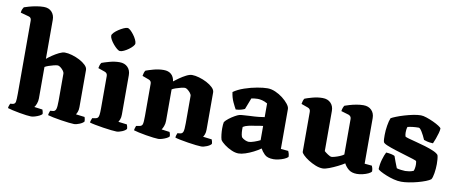

<svg xmlns="http://www.w3.org/2000/svg" viewBox="-74 -1095 3342 1395"><g transform="rotate(10 1597.5 -398.0)"><path d="M199 0Q187 0 163.5 -3Q140 -6 112 -11Q84 -16 60 -21.5Q36 -27 24 -31Q24 -38 27.5 -48.5Q31 -59 34 -65L53 -67Q70 -70 73 -86.5Q76 -103 76 -147V-685Q76 -708 57 -713L-5 -730Q-4 -745 1 -756Q6 -767 10 -772Q21 -776 45.5 -783Q70 -790 99 -795Q128 -800 153 -800Q191 -800 212 -777Q233 -754 233 -719V-431Q248 -444 271.5 -460Q295 -476 319.5 -488Q344 -500 361 -500Q385 -500 414.5 -491.5Q444 -483 471 -469Q498 -455 516 -437.5Q534 -420 534 -402V-128Q534 -106 528 -91.5Q522 -77 518 -72L583 -64Q585 -58 587 -49.5Q589 -41 589 -32Q581 -20 557 -10Q533 0 516 0Q504 0 477 -3Q450 -6 418 -11Q386 -16 359 -21.5Q332 -27 320 -31Q320 -39 323.5 -49Q327 -59 329 -65L351 -67Q366 -69 371.5 -85.5Q377 -102 377 -147V-348Q377 -357 368 -369Q359 -381 347 -390Q335 -399 327 -399Q316 -399 297.5 -394.5Q279 -390 260.5 -383.5Q242 -377 233 -371V-139Q233 -119 226 -100Q219 -81 211 -72L272 -64Q274 -59 276.5 -49.5Q279 -40 279 -32Q273 -24 258.5 -17Q244 -10 227.5 -5Q211 0 199 0Z M829 0Q817 0 789.5 -3Q762 -6 729.5 -11Q697 -16 669 -21.5Q641 -27 629 -31Q629 -38 632.5 -47.5Q636 -57 639 -65L664 -69Q674 -71 679.5 -76.5Q685 -82 687.5 -97.5Q690 -113 690 -147V-385Q690 -406 671 -413L620 -431Q622 -443 625.5 -453.5Q629 -464 635 -472Q653 -479 691 -489.5Q729 -500 765 -500Q803 -500 825 -477.5Q847 -455 847 -419V-128Q847 -106 841 -91.5Q835 -77 831 -72L895 -64Q897 -59 899.5 -50Q902 -41 902 -32Q894 -20 870.5 -10Q847 0 829 0ZM753 -580Q744 -580 730.5 -591Q717 -602 703 -618.5Q689 -635 680 -651.5Q671 -668 671 -679Q671 -689 683.5 -702Q696 -715 714 -727Q732 -739 749.5 -747Q767 -755 778 -755Q788 -755 800.5 -743.5Q813 -732 825.5 -715.5Q838 -699 846 -682Q854 -665 854 -654Q854 -645 843 -632.5Q832 -620 815.5 -608Q799 -596 782 -588Q765 -580 753 -580Z M1137 0Q1126 0 1100.5 -3Q1075 -6 1045.5 -11Q1016 -16 991 -21.5Q966 -27 954 -31Q954 -38 957 -47.5Q960 -57 963 -65L988 -69Q1005 -72 1009.5 -86.5Q1014 -101 1014 -147V-385Q1014 -406 995 -413L946 -431Q948 -443 951 -453.5Q954 -464 960 -472Q978 -479 1015.5 -489.5Q1053 -500 1091 -500Q1126 -500 1146.5 -481.5Q1167 -463 1171 -430Q1186 -442 1209.5 -458.5Q1233 -475 1257.5 -487.5Q1282 -500 1300 -500Q1323 -500 1352.5 -491.5Q1382 -483 1409 -469Q1436 -455 1454 -437.5Q1472 -420 1472 -402V-128Q1472 -106 1466.5 -92Q1461 -78 1456 -72L1521 -64Q1523 -59 1525.5 -50Q1528 -41 1528 -32Q1520 -20 1496 -10Q1472 0 1454 0Q1442 0 1415 -3Q1388 -6 1356 -11Q1324 -16 1297 -21.5Q1270 -27 1259 -31Q1259 -39 1262 -49Q1265 -59 1268 -65L1288 -67Q1304 -69 1309.5 -84Q1315 -99 1315 -147V-348Q1315 -358 1305.5 -370Q1296 -382 1284.5 -390.5Q1273 -399 1265 -399Q1255 -399 1236 -394.5Q1217 -390 1198.5 -383.5Q1180 -377 1171 -371V-139Q1171 -118 1164 -99.5Q1157 -81 1150 -72L1210 -64Q1212 -61 1214.5 -51.5Q1217 -42 1217 -32Q1211 -24 1196.5 -17Q1182 -10 1165.5 -5Q1149 0 1137 0Z M1730 3Q1706 3 1677.5 -9.5Q1649 -22 1625 -40Q1601 -58 1592 -73Q1587 -89 1584.5 -112Q1582 -135 1582 -156Q1582 -187 1586 -203Q1595 -216 1615 -231.5Q1635 -247 1655.5 -258.5Q1676 -270 1687 -273Q1696 -276 1719 -277Q1742 -278 1765 -280Q1798 -281 1827.5 -284Q1857 -287 1872 -290V-391Q1851 -403 1832.5 -407.5Q1814 -412 1800 -412Q1791 -412 1776 -410.5Q1761 -409 1753 -407L1721 -324Q1714 -320 1696.5 -314.5Q1679 -309 1655 -308Q1646 -323 1630.5 -356Q1615 -389 1610 -429Q1642 -452 1689 -468Q1736 -484 1781.5 -492Q1827 -500 1857 -500Q1885 -500 1915 -487Q1945 -474 1970.5 -454Q1996 -434 2012 -413.5Q2028 -393 2028 -377V-83L2083 -78Q2086 -72 2089.5 -61Q2093 -50 2093 -35Q2083 -25 2064 -17Q2045 -9 2024 -4.5Q2003 0 1988 0Q1942 0 1921 -21Q1900 -42 1890 -62Q1868 -46 1838.5 -31Q1809 -16 1780 -6.5Q1751 3 1730 3ZM1789 -93Q1803 -93 1829 -102Q1855 -111 1872 -120V-225Q1859 -224 1845.5 -221.5Q1832 -219 1815 -216Q1790 -213 1766 -207.5Q1742 -202 1727 -192Q1726 -175 1727.5 -154Q1729 -133 1735 -118Q1745 -107 1761 -100Q1777 -93 1789 -93Z M2352 4Q2326 4 2297.5 -7.5Q2269 -19 2244 -35Q2219 -51 2203.5 -66.5Q2188 -82 2188 -90V-385Q2188 -406 2169 -413L2119 -431Q2121 -443 2124 -453.5Q2127 -464 2133 -472Q2150 -479 2188 -489.5Q2226 -500 2263 -500Q2301 -500 2323 -477.5Q2345 -455 2345 -419V-123Q2353 -115 2371.5 -102.5Q2390 -90 2400 -90Q2407 -90 2423.5 -94.5Q2440 -99 2458.5 -106.5Q2477 -114 2489 -123V-385Q2489 -405 2470 -413L2413 -430Q2415 -445 2419.5 -456Q2424 -467 2428 -472Q2439 -476 2462 -483Q2485 -490 2512.5 -495Q2540 -500 2564 -500Q2602 -500 2624 -477.5Q2646 -455 2646 -419V-83L2700 -78Q2703 -72 2706 -61.5Q2709 -51 2709 -37Q2704 -28 2686.5 -19.5Q2669 -11 2646 -5.5Q2623 0 2603 0Q2564 0 2541.5 -18.5Q2519 -37 2507 -61Q2489 -49 2459 -34Q2429 -19 2399 -7.5Q2369 4 2352 4Z M2930 0Q2904 0 2874.5 -7.5Q2845 -15 2818 -26Q2791 -37 2773 -47Q2755 -57 2753 -63Q2754 -98 2764.5 -134Q2775 -170 2786 -190Q2807 -189 2824.5 -185Q2842 -181 2850 -176Q2856 -160 2864.5 -135.5Q2873 -111 2882 -91Q2893 -87 2914 -84.5Q2935 -82 2945 -82Q2957 -82 2973.5 -84.5Q2990 -87 3006 -94Q3009 -100 3011.5 -113Q3014 -126 3014 -140Q3014 -147 3013 -155Q3012 -163 3011 -166Q3009 -170 2983.5 -178Q2958 -186 2921.5 -197Q2885 -208 2848.5 -219.5Q2812 -231 2786 -242Q2760 -253 2757 -262Q2754 -270 2753.5 -286Q2753 -302 2753 -314Q2753 -347 2759 -383.5Q2765 -420 2774 -441Q2786 -448 2811 -458Q2836 -468 2868 -477.5Q2900 -487 2931.5 -493.5Q2963 -500 2988 -500Q3005 -500 3030.5 -491.5Q3056 -483 3082 -471Q3108 -459 3125.5 -447.5Q3143 -436 3144 -430Q3144 -417 3138 -395.5Q3132 -374 3124 -352Q3116 -330 3109 -315Q3083 -316 3065.5 -320.5Q3048 -325 3041 -328Q3027 -361 3012 -385Q2997 -409 2988 -409Q2945 -409 2906 -400Q2902 -388 2901 -377.5Q2900 -367 2900 -359Q2900 -343 2904 -329Q2908 -325 2931 -318.5Q2954 -312 2987.5 -303.5Q3021 -295 3056 -284.5Q3091 -274 3118.5 -262Q3146 -250 3156 -237Q3160 -226 3161.5 -206.5Q3163 -187 3163 -171Q3163 -138 3157.5 -103.5Q3152 -69 3143 -56Q3132 -47 3106.5 -37Q3081 -27 3049 -18.5Q3017 -10 2985.5 -5Q2954 0 2930 0Z"/></g></svg>

Font: Texturina ExtraBold
Style: Regular
Weight: 800
Designer: Guillermo Torres Carreño
Foundry: Omnibus-Type
Version: Version 1.002; ttfautohint (v1.8.3)